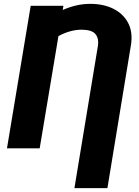

<svg xmlns="http://www.w3.org/2000/svg" viewBox="-20 -757 707 980"><path d="M528.3 203.1H359.9L480 -524.4Q485.4 -559.6 467.8 -582.3Q450.2 -605 396 -605.5Q337.9 -605 278.3 -572.8L182.6 0H15.6L136.7 -727.5H303.7L300.3 -706.1Q332 -720.2 367.4 -728.8Q402.8 -737.3 441.4 -737.3Q508.8 -737.3 559.3 -711.9Q609.9 -686.5 634.5 -638.9Q659.2 -591.3 647.9 -524.4Z"/></svg>

Font: Inter Display Extra Bold
Style: Italic
Weight: 800
Italic angle: -9.39999°
Designer: Rasmus Andersson
Foundry: rsms
Version: Version 4.000;git-4fc901f